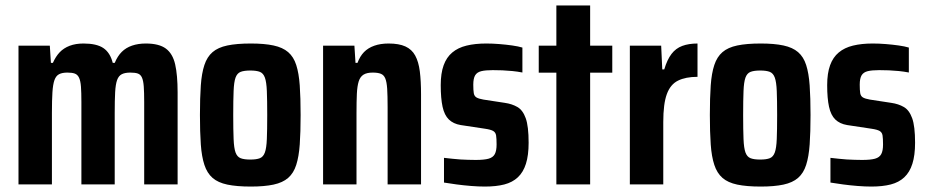

<svg xmlns="http://www.w3.org/2000/svg" viewBox="-20 -678 3411 706"><path d="M48 0V-510H163.2L167.2 -446.8H174.5Q184.9 -470.5 199.6 -485.9Q214.3 -501.3 236.3 -509.7Q258.2 -518 287.1 -518Q335.4 -518 360.2 -501.2Q385.1 -484.3 394.6 -446.8H401.9Q412.2 -471.8 427.7 -487.2Q443.1 -502.6 465.6 -510.3Q488.1 -518 516.2 -518Q564.7 -518 589.9 -499.4Q615.1 -480.7 624.1 -441.3Q633.1 -401.9 633.1 -338.3V0H510.2V-302.8Q510.2 -338.8 508.6 -360.3Q507 -381.7 501.9 -392.9Q496.9 -404.1 486.8 -407.6Q476.7 -411.1 459.3 -411.1Q439.7 -411.1 428 -405.2Q416.2 -399.3 410.6 -383.7Q405 -368.1 403.4 -339Q401.8 -309.9 401.8 -262.5V0H279.3V-302.8Q279.3 -338.2 277.7 -359.4Q276.1 -380.6 270.7 -392.1Q265.4 -403.5 255.4 -407.3Q245.4 -411.1 228 -411.1Q208.8 -411.1 197.4 -405.2Q185.9 -399.3 180.3 -383.7Q174.7 -368.1 172.8 -339Q170.9 -309.9 170.9 -262.5V0Z M902.4 8Q850.3 8 816 0.8Q781.7 -6.4 761.6 -23.9Q741.5 -41.4 731.6 -71.7Q721.6 -101.9 718.4 -146.9Q715.2 -191.9 715.2 -255Q715.2 -318.6 718.4 -363.8Q721.6 -409 731.6 -439Q741.5 -469 761.6 -486.3Q781.7 -503.6 816 -510.8Q850.3 -518 902.4 -518Q952 -518 985.8 -510.8Q1019.5 -503.6 1039.6 -486.3Q1059.7 -469 1069.3 -439Q1079 -409 1082.2 -363.8Q1085.4 -318.6 1085.4 -255Q1085.4 -191.9 1082.2 -146.9Q1079 -101.9 1069.3 -71.7Q1059.7 -41.4 1039.6 -23.9Q1019.5 -6.4 985.8 0.8Q952 8 902.4 8ZM900.3 -91.3Q923.2 -91.3 935.7 -96.3Q948.2 -101.3 954 -117.4Q959.9 -133.6 961.2 -166.6Q962.6 -199.5 962.6 -255Q962.6 -310.5 961.2 -343.4Q959.9 -376.4 954 -392.6Q948.2 -408.7 935.7 -413.7Q923.2 -418.7 900.3 -418.7Q877.4 -418.7 864.7 -413.7Q852 -408.7 846.1 -392.6Q840.3 -376.4 839 -343.4Q837.6 -310.5 837.6 -255Q837.6 -199.5 839 -166.6Q840.3 -133.6 846.1 -117.4Q852 -101.3 864.7 -96.3Q877.4 -91.3 900.3 -91.3Z M1168 0V-510H1283.2L1287.2 -446.8H1294.5Q1303.5 -471 1318.5 -486.5Q1333.6 -501.9 1356.3 -509.9Q1379 -518 1409 -518Q1446.9 -518 1470.7 -507.2Q1494.5 -496.3 1506.8 -473.6Q1519.2 -450.9 1523.7 -415.6Q1528.2 -380.2 1528.2 -330.6V0H1405.3V-283.3Q1405.3 -326.2 1403.7 -351.6Q1402 -376.9 1396.7 -389.6Q1391.4 -402.4 1380.4 -406.7Q1369.5 -411.1 1350.4 -411.1Q1328.7 -411.1 1316.5 -403.4Q1304.2 -395.6 1298.9 -378.4Q1293.6 -361.3 1292.2 -333Q1290.9 -304.7 1290.9 -262.5V0Z M1763.2 8Q1739.4 8 1712 5.8Q1684.5 3.6 1658.5 0.1Q1632.5 -3.3 1612.6 -6.7V-97.6Q1628.5 -96 1643.6 -94.2Q1658.6 -92.4 1672.8 -91.6Q1687 -90.9 1701.3 -90.4Q1715.7 -89.9 1729.2 -89.9Q1760.2 -89.9 1776.6 -94.5Q1793 -99.1 1799.5 -111.5Q1806 -123.8 1806 -146.6Q1806 -168.7 1804.2 -179.9Q1802.4 -191.2 1793.5 -196.4Q1784.6 -201.6 1763.8 -204.6L1673.8 -218.2Q1647 -222.7 1630.6 -238.5Q1614.2 -254.3 1607.4 -285.3Q1600.6 -316.2 1600.6 -365Q1600.6 -408.5 1611.3 -438Q1621.9 -467.4 1643.1 -485Q1664.2 -502.7 1695.5 -510.3Q1726.8 -518 1768.1 -518Q1791 -518 1816 -516Q1841 -514 1863.6 -510.8Q1886.1 -507.6 1900.9 -503.1V-411.4Q1882.3 -415 1863.8 -416.8Q1845.3 -418.6 1827.4 -419.4Q1809.5 -420.1 1791.8 -420.1Q1765.2 -420.1 1749.7 -416.3Q1734.1 -412.5 1727.2 -401.1Q1720.3 -389.7 1720.3 -366.7Q1720.3 -346.4 1722.1 -335.4Q1724 -324.4 1732.2 -319.6Q1740.4 -314.8 1757.8 -311.8L1836.2 -299.8Q1862.8 -296 1882.6 -284.5Q1902.4 -273.1 1913.1 -243.4Q1923.8 -213.8 1923.8 -153.2Q1923.8 -106.8 1913.9 -75.8Q1904.1 -44.7 1884.2 -26.1Q1864.3 -7.4 1834.3 0.3Q1804.2 8 1763.2 8Z M2025.8 0V-410.7H1961V-510H2025.8V-658H2150V-510H2231.4V-410.7H2150V0Z M2296 0V-510H2411.2L2415.2 -422.8H2422.5Q2433.3 -459 2449.2 -479.7Q2465 -500.4 2488.8 -509.2Q2512.6 -518 2544.8 -518V-395.5Q2501.2 -395.5 2473.1 -381.5Q2445 -367.6 2432 -331.9Q2418.9 -296.3 2418.9 -229.6V0Z M2777.4 8Q2725.3 8 2691 0.8Q2656.7 -6.4 2636.6 -23.9Q2616.5 -41.4 2606.6 -71.7Q2596.6 -101.9 2593.4 -146.9Q2590.2 -191.9 2590.2 -255Q2590.2 -318.6 2593.4 -363.8Q2596.6 -409 2606.6 -439Q2616.5 -469 2636.6 -486.3Q2656.7 -503.6 2691 -510.8Q2725.3 -518 2777.4 -518Q2827 -518 2860.8 -510.8Q2894.5 -503.6 2914.6 -486.3Q2934.7 -469 2944.3 -439Q2954 -409 2957.2 -363.8Q2960.4 -318.6 2960.4 -255Q2960.4 -191.9 2957.2 -146.9Q2954 -101.9 2944.3 -71.7Q2934.7 -41.4 2914.6 -23.9Q2894.5 -6.4 2860.8 0.8Q2827 8 2777.4 8ZM2775.3 -91.3Q2798.2 -91.3 2810.7 -96.3Q2823.2 -101.3 2829 -117.4Q2834.9 -133.6 2836.2 -166.6Q2837.6 -199.5 2837.6 -255Q2837.6 -310.5 2836.2 -343.4Q2834.9 -376.4 2829 -392.6Q2823.2 -408.7 2810.7 -413.7Q2798.2 -418.7 2775.3 -418.7Q2752.4 -418.7 2739.7 -413.7Q2727 -408.7 2721.1 -392.6Q2715.3 -376.4 2714 -343.4Q2712.6 -310.5 2712.6 -255Q2712.6 -199.5 2714 -166.6Q2715.3 -133.6 2721.1 -117.4Q2727 -101.3 2739.7 -96.3Q2752.4 -91.3 2775.3 -91.3Z M3184.2 8Q3160.4 8 3133 5.8Q3105.5 3.6 3079.5 0.1Q3053.5 -3.3 3033.6 -6.7V-97.6Q3049.5 -96 3064.6 -94.2Q3079.6 -92.4 3093.8 -91.6Q3108 -90.9 3122.3 -90.4Q3136.7 -89.9 3150.2 -89.9Q3181.2 -89.9 3197.6 -94.5Q3214 -99.1 3220.5 -111.5Q3227 -123.8 3227 -146.6Q3227 -168.7 3225.2 -179.9Q3223.4 -191.2 3214.5 -196.4Q3205.6 -201.6 3184.8 -204.6L3094.8 -218.2Q3068 -222.7 3051.6 -238.5Q3035.2 -254.3 3028.4 -285.3Q3021.6 -316.2 3021.6 -365Q3021.6 -408.5 3032.3 -438Q3042.9 -467.4 3064.1 -485Q3085.2 -502.7 3116.5 -510.3Q3147.8 -518 3189.1 -518Q3212 -518 3237 -516Q3262 -514 3284.6 -510.8Q3307.1 -507.6 3321.9 -503.1V-411.4Q3303.3 -415 3284.8 -416.8Q3266.3 -418.6 3248.4 -419.4Q3230.5 -420.1 3212.8 -420.1Q3186.2 -420.1 3170.7 -416.3Q3155.1 -412.5 3148.2 -401.1Q3141.3 -389.7 3141.3 -366.7Q3141.3 -346.4 3143.1 -335.4Q3145 -324.4 3153.2 -319.6Q3161.4 -314.8 3178.8 -311.8L3257.2 -299.8Q3283.8 -296 3303.6 -284.5Q3323.4 -273.1 3334.1 -243.4Q3344.8 -213.8 3344.8 -153.2Q3344.8 -106.8 3334.9 -75.8Q3325.1 -44.7 3305.2 -26.1Q3285.3 -7.4 3255.3 0.3Q3225.2 8 3184.2 8Z"/></svg>

Font: Saira Thin Condensed
Style: Regular
Weight: 100
Width: 3
Version: Version 1.101